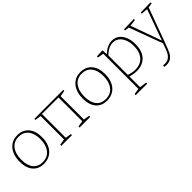

<svg xmlns="http://www.w3.org/2000/svg" viewBox="121 -1461 2629 2629"><g transform="rotate(-45 1435.5 -146.5)"><path d="M515 -271Q515 -188 486.5 -125Q458 -62 404 -27.5Q350 7 277 7Q175 7 117.5 -60Q60 -127 60 -250Q60 -335 88.5 -398Q117 -461 169.5 -495.5Q222 -530 293 -530Q396 -530 455.5 -461Q515 -392 515 -271ZM95 -252Q95 -141 143.5 -81Q192 -21 280 -21Q374 -21 427 -88Q480 -155 480 -267Q480 -378 430 -440Q380 -502 291 -502Q199 -502 147 -435Q95 -368 95 -252Z M1178 -523V-503L1091 -487V-36L1178 -21V0H971V-21L1058 -35V-495L738 -496V-35L824 -21V0H617V-21L705 -36V-489L617 -501V-521L730 -523Z M1737 -271Q1737 -188 1708.5 -125Q1680 -62 1626 -27.5Q1572 7 1499 7Q1397 7 1339.5 -60Q1282 -127 1282 -250Q1282 -335 1310.5 -398Q1339 -461 1391.5 -495.5Q1444 -530 1515 -530Q1618 -530 1677.5 -461Q1737 -392 1737 -271ZM1317 -252Q1317 -141 1365.5 -81Q1414 -21 1502 -21Q1596 -21 1649 -88Q1702 -155 1702 -267Q1702 -378 1652 -440Q1602 -502 1513 -502Q1421 -502 1369 -435Q1317 -368 1317 -252Z M2321 -267Q2321 -136 2255 -64Q2189 8 2074 8Q2021 8 1948 -11V195L2050 209V230H1828V209L1915 194V-486L1828 -500V-521L1940 -527L1945 -447Q2034 -530 2124 -530Q2180 -530 2224.5 -499Q2269 -468 2295 -408.5Q2321 -349 2321 -267ZM2287 -264Q2287 -337 2264.5 -391Q2242 -445 2203.5 -473.5Q2165 -502 2117 -502Q2076 -502 2032.5 -481.5Q1989 -461 1948 -419V-42Q2015 -20 2073 -20Q2174 -20 2230.5 -84.5Q2287 -149 2287 -264Z M2871 -526V-505L2803 -493L2621 4L2609 36Q2583 107 2563.5 146Q2544 185 2509 211Q2474 237 2418 237Q2399 237 2378 233L2382 206Q2399 209 2413 209Q2463 209 2495 184.5Q2527 160 2548 115.5Q2569 71 2594 -10L2415 -492L2352 -500V-521L2548 -526V-505L2450 -493L2610 -45L2771 -493L2676 -500V-521Z"/></g></svg>

Font: Bitter Pro ExtraLight
Style: Regular
Weight: 275
Designer: Sol Matas, and Bitter project Authors
Foundry: Sol Matas
Version: Version 1.010